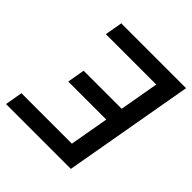

<svg xmlns="http://www.w3.org/2000/svg" viewBox="-187 -827 961 961"><g transform="rotate(45 293.0 -346.5)"><path d="M360.4 0 482.4 -693.4H584.5L462.4 0ZM3.4 0 19.5 -92.8H478.5L462.4 0ZM144 -299.8 160.2 -392.6H531.2L515.1 -299.8ZM109.4 -600.6 125.5 -693.4H584.5L567.9 -600.6Z"/></g></svg>

Font: Cascadia Mono NF
Style: Italic
Weight: 400
Italic angle: -10°
Monospace: yes
Designer: Aaron Bell
Foundry: Saja Typeworks
Version: Version 2404.023